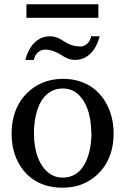

<svg xmlns="http://www.w3.org/2000/svg" viewBox="-20 -861 583 894"><path d="M406 -241C406 -214 403 -188 398 -163C384 -98 349 -34 272 -34C249 -34 229 -40 212 -52C162 -87 138 -157 138 -242C138 -269 141 -295 146 -320C160 -385 195 -449 273 -449C296 -449 315 -443 331 -432C381 -397 405 -326 405 -241ZM509 -240C509 -275 504 -308 493 -339C462 -427 390 -494 273 -494C236 -494 203 -487 174 -474C91 -437 34 -356 34 -239C34 -203 39 -170 50 -139C81 -52 153 13 270 13C307 13 340 7 369 -6C451 -42 509 -122 509 -238ZM352 -645C330 -645 313 -650 298 -657C272 -670 251 -692 213 -692C197 -692 183 -689 170 -683C131 -664 110 -627 98 -582H138C141 -607 162 -630 190 -630C211 -630 228 -624 243 -617C270 -605 291 -582 329 -582C345 -582 359 -585 372 -591C411 -610 432 -647 444 -692H404C401 -666 379 -644 351 -644ZM103 -778H438V-841H103Z"/></svg>

Font: Veleka
Style: Regular
Weight: 400
Designer: Stefan Peev, Context Ltd, 2016; SIL International, 1997-2014.
Foundry: Stefan Peev, Context Ltd, 2016
Version: Version 1.000